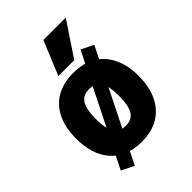

<svg xmlns="http://www.w3.org/2000/svg" viewBox="-241 -862 1042 1042"><g transform="rotate(-45 280.0 -341.0)"><path d="M280 11Q204 11 150 -21Q96 -53 68 -112Q40 -171 40 -254Q40 -336 68 -395Q96 -454 150 -485.5Q204 -517 280 -517Q358 -517 411 -485.5Q464 -454 492.5 -395Q521 -336 521 -254Q521 -171 492.5 -112Q464 -53 411 -21Q358 11 280 11ZM280 -112Q328 -112 348.5 -146Q369 -180 369 -253Q369 -328 349 -361Q329 -394 280 -394Q233 -394 212 -361Q191 -328 191 -253Q191 -180 212 -146Q233 -112 280 -112ZM161 76 89 40 399 -579 470 -544ZM212 -562 293 -758H465L334 -562Z"/></g></svg>

Font: Nunito Sans 7pt Condensed Black
Style: Regular
Weight: 900
Width: 3
Designer: Vernon Adams
Foundry: Vernon Adams
Version: Version 3.101;gftools[0.9.27]